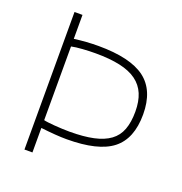

<svg xmlns="http://www.w3.org/2000/svg" viewBox="-133 -856 921 972"><g transform="rotate(20 328.0 -370.5)"><path d="M104 -741H147V-612Q213 -621 277 -621Q449 -621 528.5 -561.5Q608 -502 608 -372Q608 -241 532 -181.5Q456 -122 286 -122Q258 -122 224 -124.5Q190 -127 147 -132V0H104ZM287 -163Q363 -163 416 -174.5Q469 -186 502.5 -210.5Q536 -235 551 -275Q566 -315 566 -372Q566 -427 549.5 -466.5Q533 -506 498 -531.5Q463 -557 408 -569Q353 -581 276 -581Q243 -581 206.5 -578.5Q170 -576 147 -571V-174Q154 -172 170 -170Q186 -168 206 -166.5Q226 -165 247.5 -164Q269 -163 287 -163Z"/></g></svg>

Font: Encode Sans Wide
Style: Thin
Weight: 100
Designer: Pablo Impallari, Andres Torresi
Foundry: Pablo Impallari, Andres Torresi
Version: Version 1.000; ttfautohint (v1.00) -l 8 -r 50 -G 200 -x 14 -